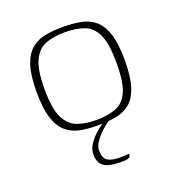

<svg xmlns="http://www.w3.org/2000/svg" viewBox="-110 -491 684 749"><g transform="rotate(-20 232.5 -116.5)"><path d="M233 5Q193 5 160 -1Q127 -7 102 -27.5Q77 -48 63.5 -89Q50 -130 50 -199Q50 -268 63.5 -309Q77 -350 102 -370.5Q127 -391 160 -397Q193 -403 233 -403Q272 -403 305.5 -397Q339 -391 364 -370.5Q389 -350 402.5 -309Q416 -268 416 -199Q416 -129 402.5 -88Q389 -47 364 -27Q339 -7 305.5 -1Q272 5 233 5ZM233 -17Q279 -17 313 -29.5Q347 -42 364.5 -80.5Q382 -119 382 -199Q382 -279 364.5 -317.5Q347 -356 313 -368.5Q279 -381 233 -381Q187 -381 153.5 -368.5Q120 -356 101.5 -317.5Q83 -279 83 -199Q83 -119 101.5 -80.5Q120 -42 153.5 -29.5Q187 -17 233 -17ZM268 170Q237 170 216.5 164.5Q196 159 185.5 145Q175 131 175 105Q175 84 187 65.5Q199 47 215 32Q231 17 247.5 5.5Q264 -6 274 -11H298Q291 -8 275 3Q259 14 242 30Q225 46 213 64Q201 82 201 98Q201 131 218.5 141.5Q236 152 267 152Q276 152 284.5 151.5Q293 151 299 150.5Q305 150 307 150Q307 157 304.5 161.5Q302 166 294 168Q286 170 268 170Z"/></g></svg>

Font: Genos ExtraLight
Style: Regular
Weight: 250
Designer: Robert E. Leuschke
Foundry: Robert E. Leuschke
Version: Version 1.010